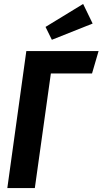

<svg xmlns="http://www.w3.org/2000/svg" viewBox="-20 -950 518 970"><path d="M445 -579H237L156 0H17L113 -692H478ZM448 -831 242 -749 210 -814 400 -930Z"/></svg>

Font: Fira Sans Compressed SemiBold
Style: Italic
Weight: 600
Width: 1
Italic angle: -8°
Designer: bBox Type GmbH & Carrois Corporate GbR & Edenspiekermann AG
Foundry: bBox Type GmbH & Carrois Corporate GbR & Edenspiekermann AG
Version: Version 4.301